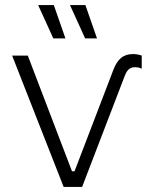

<svg xmlns="http://www.w3.org/2000/svg" viewBox="-20 -740 601 760"><path d="M318 -720H257L317 -588H364ZM193 -720H131L191 -588H239ZM472 -435C482 -463 493 -474 515 -474C522 -474 531 -473 541 -468V-520C529 -524 519 -526 507 -526C470 -526 445 -509 427 -459L275 -62H265L90 -520H28L232 0H305Z"/></svg>

Font: Fixel Text Light
Style: Regular
Weight: 300
Width: 4
Designer: AlfaBravo + MacPaw
Foundry: Kyrylo Tkachov, Marchela Mozhyna, Serhii Makarenko, Maria Weinstein, Zakhar Kryvoshyya
Version: Version 1.211